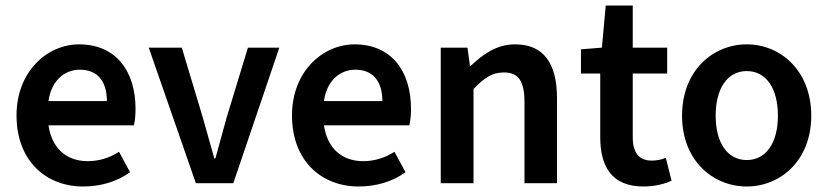

<svg xmlns="http://www.w3.org/2000/svg" viewBox="-20 -665 3005 697"><path d="M282 12C346 12 406 -6 452 -40L412 -114C378 -92 340 -80 298 -80C220 -80 168 -128 156 -210H466C470 -228 472 -246 472 -270C472 -408 400 -504 267 -504C152 -504 40 -406 40 -246C40 -82 146 12 282 12ZM156 -298C166 -372 214 -412 270 -412C334 -412 368 -370 368 -298Z M691 0H827L994 -492H880L803 -239C790 -190 775 -140 762 -90H758C744 -140 730 -190 716 -239L640 -492H520Z M1282 12C1346 12 1406 -6 1452 -40L1412 -114C1378 -92 1340 -80 1298 -80C1220 -80 1168 -128 1156 -210H1466C1470 -228 1472 -246 1472 -270C1472 -408 1400 -504 1267 -504C1152 -504 1040 -406 1040 -246C1040 -82 1146 12 1282 12ZM1156 -298C1166 -372 1214 -412 1270 -412C1334 -412 1368 -370 1368 -298Z M1580 0H1699V-342C1738 -382 1766 -402 1809 -402C1861 -402 1884 -373 1884 -293V0H2002V-308C2002 -432 1956 -504 1850 -504C1783 -504 1733 -468 1689 -426H1686L1677 -492H1580Z M2316 12C2356 12 2392 3 2418 -9L2397 -92C2380 -85 2363 -82 2346 -82C2300 -82 2277 -110 2277 -167V-398H2402V-492H2277V-645H2179L2165 -492L2089 -486V-398H2159V-167C2159 -60 2201 12 2316 12Z M2691 12C2813 12 2925 -82 2925 -245C2925 -409 2813 -504 2691 -504C2568 -504 2456 -409 2456 -245C2456 -82 2568 12 2691 12ZM2691 -84C2620 -84 2578 -148 2578 -245C2578 -343 2620 -407 2691 -407C2762 -407 2804 -343 2804 -245C2804 -148 2762 -84 2691 -84Z"/></svg>

Font: Source Sans Pro Semibold
Style: Regular
Weight: 600
Designer: Paul D. Hunt
Foundry: Adobe Systems Incorporated
Version: Version 3.006;hotconv 1.0.111;makeotfexe 2.5.65597